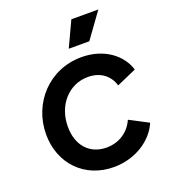

<svg xmlns="http://www.w3.org/2000/svg" viewBox="-178 -1148 1144 1290"><g transform="rotate(-20 394.0 -503.5)"><path d="M546 -839 676 -1019H483L399 -839ZM413 12C572 12 697 -76 743 -185L609 -255C578 -183 508 -128 412 -128C292 -128 214 -214 214 -348C214 -502 317 -617 454 -617C546 -617 606 -566 627 -494L768 -556C736 -665 622 -757 459 -757C227 -757 59 -573 59 -349C59 -139 207 12 413 12Z"/></g></svg>

Font: Plus Jakarta Sans ExtraBold
Style: Italic
Weight: 800
Italic angle: -8°
Designer: Gumpita Rahayu
Foundry: Tokotype
Version: Version 2.071;gftools[0.9.30]